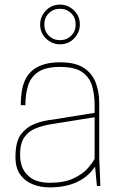

<svg xmlns="http://www.w3.org/2000/svg" viewBox="-20 -806 520 832"><path d="M195 6Q155 6 121.5 -7.5Q88 -21 67.5 -49.5Q47 -78 47 -125Q47 -194 71.5 -225Q96 -256 132.5 -270Q169 -284 210 -288L390 -317V-350Q390 -394 379.5 -432Q369 -470 337 -493Q305 -516 240 -516Q178 -516 145.5 -494Q113 -472 101.5 -434.5Q90 -397 90 -350H70Q70 -386 76 -419Q98 -536 240 -536Q308 -536 344.5 -511Q381 -486 395.5 -446Q410 -406 410 -361V-120L415 0H400L392 -84Q331 6 195 6ZM196 -14Q258 -14 297.5 -32.5Q337 -51 359 -75.5Q381 -100 390 -118V-298L203 -268Q165 -262 134 -249.5Q103 -237 85 -210.5Q67 -184 67 -136Q67 -78 99 -48Q130 -14 196 -14ZM240 -614Q206 -614 180 -638.5Q154 -663 154 -700Q154 -734 178.5 -760Q203 -786 240 -786Q274 -786 300 -761.5Q326 -737 326 -700Q326 -666 301.5 -640Q277 -614 240 -614ZM240 -632Q269 -632 288.5 -651.5Q308 -671 308 -700Q308 -729 288.5 -748.5Q269 -768 240 -768Q211 -768 191.5 -748.5Q172 -729 172 -700Q172 -671 191.5 -651.5Q211 -632 240 -632Z"/></svg>

Font: Tanohe Sans Thin
Style: Regular
Weight: 100
Designer: Village Type and Design LLC & Cristiano Sobral
Foundry: Cooper Hewitt Smithsonian Design Museum
Version: Version 1.00;September 29, 2021;FontCreator 13.0.0.2655 64-b